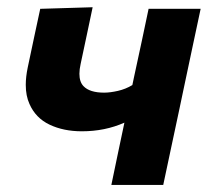

<svg xmlns="http://www.w3.org/2000/svg" viewBox="-20 -524 593 544"><path d="M295.5 0Q304 -41.5 313.5 -86.5L332.5 -176.5Q277.5 -152 212 -152Q160 -152 120.5 -170.8Q81 -189.5 63.5 -229.5Q53 -252.5 53 -283.5Q53 -306 58.5 -332.5Q69.5 -384.5 77.5 -422.2Q85.5 -460 94 -499L242.5 -503.5Q234.5 -467 227 -430Q219 -392.5 208.5 -343Q205 -327.5 205 -315Q205 -292 216.5 -280Q234 -261.5 275 -261.5Q292 -261.5 314 -266.5Q336 -271.5 355 -283L359.5 -304.5Q373 -366 382.2 -409.8Q391.5 -453.5 401 -499H548.5Q537 -445.5 526 -393.5Q515 -341 499 -266L488.5 -216Q475 -153.5 464.5 -103.5Q454 -53.5 442.5 0Z"/></svg>

Font: Heraclito
Style: Bold Italic
Weight: 700
Italic angle: -12°
Designer: Kostas Bartsokas (font) & Cristiano Sobral (main changes)
Foundry: Kostas Bartsokas (font) & Cristiano Sobral (main changes)
Version: Version 1.00;July 8, 2020;FontCreator 13.0.0.2655 64-bit